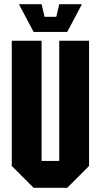

<svg xmlns="http://www.w3.org/2000/svg" viewBox="-20 -894 480 914"><path d="M36 -104V-700H178V-128H262V-700H404V-104L300 0H140ZM262 -874H370L300 -742H140L70 -874H178L192 -814H248Z"/></svg>

Font: Tektur Condensed SemiBold
Style: Regular
Weight: 600
Width: 3
Designer: Adam Jagosz
Foundry: Adam Jagosz
Version: Version 1.005;gftools[0.9.30]